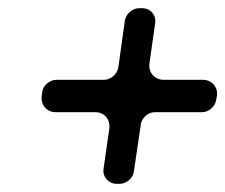

<svg xmlns="http://www.w3.org/2000/svg" viewBox="-20 -559 550 469"><path d="M508 -315 510 -325C513 -346 497 -364 476 -364H380C358 -364 342 -382 345 -404L359 -502C362 -522 348 -539 327 -539H320C303 -539 288 -525 285 -509L269 -394C266 -378 251 -364 234 -364H118C101 -364 85 -350 83 -334L82 -325C79 -303 94 -285 116 -285H213C235 -285 250 -267 247 -245L233 -147C230 -127 245 -110 265 -110H273C289 -110 305 -124 307 -140L324 -255C326 -271 342 -285 358 -285H474C490 -285 506 -299 508 -315Z"/></svg>

Font: Trueno
Style: RoundIt
Weight: 400
Designer: Julieta Ulanovsky, Jasper
Foundry: Julieta Ulanovsky, Cannot Into Space Fonts
Version: Version 3.001